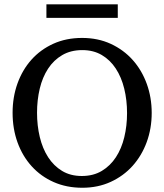

<svg xmlns="http://www.w3.org/2000/svg" viewBox="-20 -865 771 901"><path d="M576.2 -334Q576.2 -395 563 -449Q549.8 -502.9 523.4 -543.2Q497.1 -583.5 457.8 -606.7Q418.5 -629.9 366.2 -629.9Q312 -629.9 272 -606.4Q231.9 -583 205.6 -542.7Q179.2 -502.4 166.5 -449Q153.8 -395.5 153.8 -335.9Q153.8 -275.9 166.7 -221.9Q179.7 -168 205.8 -127.4Q231.9 -86.9 271.2 -63Q310.5 -39.1 363.8 -39.1Q418 -39.1 457.8 -63Q497.6 -86.9 523.9 -127.2Q550.3 -167.5 563.2 -220.9Q576.2 -274.4 576.2 -334ZM691.9 -335Q691.9 -262.2 668.5 -198.2Q645 -134.3 602.3 -86.7Q559.6 -39.1 499.5 -11.5Q439.5 16.1 366.2 16.1Q292.5 16.1 232.2 -10.5Q171.9 -37.1 128.9 -84.5Q85.9 -131.8 62.5 -196Q39.1 -260.3 39.1 -335.9Q39.1 -409.2 62 -473.1Q85 -537.1 127.4 -584.7Q169.9 -632.3 230.2 -659.7Q290.5 -687 365.2 -687Q439.5 -687 499.8 -659.2Q560.1 -631.3 602.8 -583.5Q645.5 -535.6 668.7 -471.7Q691.9 -407.7 691.9 -335ZM197.8 -781.2V-844.7H532.7V-781.2Z"/></svg>

Font: Charis SIL Afr
Style: Regular
Weight: 400
Foundry: SIL International
Version: Version 5.000